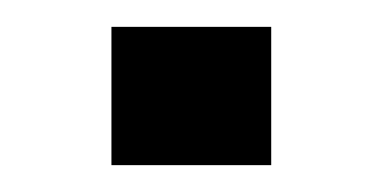

<svg xmlns="http://www.w3.org/2000/svg" viewBox="-20 -519 285 143"><path d="M182 -499V-396H63V-499Z"/></svg>

Font: Syne Med Modified
Style: Regular
Weight: 500
Designer: Lucas Descroix
Foundry: Bonjour Monde
Version: Version 2.200